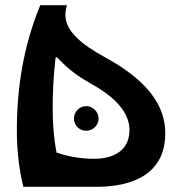

<svg xmlns="http://www.w3.org/2000/svg" viewBox="-20 -720 687 740"><path d="M380 -502C298 -547 232 -599 232 -662C232 -674 234 -686 238 -700H135C70 -540 45 -384 45 -216C45 -142 53 -69 70 0H237H344C400 0 617 0 617 -206C617 -352 489 -442 380 -502ZM343 -108C285 -108 235 -119 198 -132C187 -188 183 -246 183 -304C183 -370 187 -435 194 -497L199 -500C248 -448 282 -425 335 -395C450 -330 479 -269 479 -218C479 -142 420 -108 343 -108ZM312 -311C286 -311 265 -289 265 -263C265 -237 286 -216 312 -216C338 -216 360 -237 360 -263C360 -289 338 -311 312 -311Z"/></svg>

Font: Brassia
Style: Regular
Weight: 400
Designer: Ariel Martín Pérez
Foundry: Tunera Type Foundry
Version: Version 1.600;hotconv 1.0.109;makeotfexe 2.5.65596